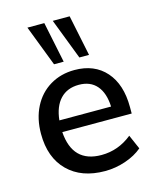

<svg xmlns="http://www.w3.org/2000/svg" viewBox="-114 -835 757 922"><g transform="rotate(-15 264.5 -374.0)"><path d="M488 -227H143Q154 -72 297 -72Q381 -72 449 -127L480 -56Q446 -27 396 -10Q346 7 294 7Q177 7 109.5 -60Q42 -127 42 -245Q42 -320 71.5 -378Q101 -436 154.5 -468Q208 -500 276 -500Q375 -500 431.5 -436Q488 -372 488 -259ZM144 -285H401Q398 -353 366.5 -389.5Q335 -426 278 -426Q220 -426 185.5 -389.5Q151 -353 144 -285ZM189 -552 111 -755H195L237 -552ZM315 -552 237 -755H321L363 -552Z"/></g></svg>

Font: wassup Sans
Style: Medium
Weight: 600
Version: Version 2.001